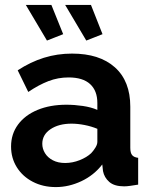

<svg xmlns="http://www.w3.org/2000/svg" viewBox="-20 -751 614 781"><path d="M250 -325Q283 -325 317 -320Q351 -315 376 -304V-332Q376 -382 346.5 -409Q317 -436 259 -436Q216 -436 177 -421Q138 -406 95 -377L52 -465Q104 -499 158.5 -516Q213 -533 273 -533Q385 -533 447.5 -477Q510 -421 510 -317V-150Q510 -129 517.5 -120Q525 -111 542 -109V0Q524 3 509.5 5Q495 7 485 7Q445 7 424.5 -11Q404 -29 399 -55L396 -82Q362 -38 311 -14Q260 10 207 10Q155 10 113.5 -11.5Q72 -33 48.5 -70.5Q25 -108 25 -155Q25 -206 53.5 -244.5Q82 -283 133 -304Q184 -325 250 -325ZM376 -174V-227Q352 -237 324 -242.5Q296 -248 271 -248Q219 -248 185.5 -225.5Q152 -203 152 -166Q152 -146 163 -128Q174 -110 195 -99Q216 -88 245 -88Q275 -88 304 -99.5Q333 -111 351 -128Q362 -140 369 -152Q376 -164 376 -174ZM245 -731H350L397 -612L331 -586ZM189 -731 237 -612 171 -586 85 -731Z"/></svg>

Font: YasnoRaleway
Style: Bold
Weight: 700
Designer: Matt McInerney, Pablo Impallari, Rodrigo Fuenzalida
Foundry: Matt McInerney, Pablo Impallari, Rodrigo Fuenzalida
Version: Version 4.026